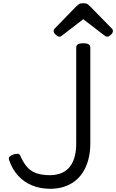

<svg xmlns="http://www.w3.org/2000/svg" viewBox="-20 -1160 725 1199"><path d="M294 19Q233 19 182 -1.5Q131 -22 94 -62Q57 -102 37 -160Q32 -175 40.5 -182.5Q49 -190 63 -195Q78 -200 90.5 -199.5Q103 -199 108 -185Q125 -146 147 -119.5Q169 -93 204 -79.5Q239 -66 294 -66Q321 -66 345.5 -73Q370 -80 390 -94Q410 -108 425 -131.5Q440 -155 448 -188.5Q456 -222 456 -267V-863Q456 -877 467 -883.5Q478 -890 500 -890Q522 -890 533 -883.5Q544 -877 544 -863V-267Q544 -210 532 -164.5Q520 -119 498 -84.5Q476 -50 445 -27Q414 -4 376 7.5Q338 19 294 19ZM350 -931Q341 -931 328 -943Q315 -955 315 -965Q315 -968 315.5 -972Q316 -976 321 -981L456 -1120Q463 -1127 472 -1133.5Q481 -1140 500 -1140Q519 -1140 527.5 -1133.5Q536 -1127 543 -1120L679 -981Q684 -976 684.5 -972Q685 -968 685 -965Q685 -955 672.5 -943Q660 -931 650 -931Q643 -931 638 -934.5Q633 -938 625 -944L500 -1040L375 -944Q368 -938 362.5 -934.5Q357 -931 350 -931Z"/></svg>

Font: Playwrite IT Moderna
Style: Regular
Weight: 400
Designer: Veronika Burian, José Scaglione
Foundry: TypeTogether
Version: Version 1.002